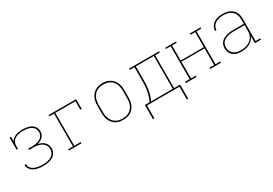

<svg xmlns="http://www.w3.org/2000/svg" viewBox="31 -1419 3539 2489"><g transform="rotate(-30 1800.0 -174.5)"><path d="M303 8Q280 8 257.5 6Q235 4 212.5 -1.5Q190 -7 169.5 -17Q149 -27 132.5 -43Q116 -59 106 -80Q96 -101 96 -124Q96 -124 96 -125Q96 -126 96 -126H117Q117 -126 117 -125.5Q117 -125 117 -124Q117 -104 126 -85.5Q135 -67 150.5 -53.5Q166 -40 184.5 -32Q203 -24 222.5 -19Q242 -14 262.5 -12.5Q283 -11 303 -11Q324 -11 345 -13Q366 -15 386.5 -20.5Q407 -26 426 -36Q445 -46 459.5 -61Q474 -76 481.5 -96Q489 -116 489 -138Q489 -159 481.5 -179.5Q474 -200 459 -215.5Q444 -231 425 -241Q406 -251 385 -256.5Q364 -262 342.5 -264Q321 -266 300 -266H242V-285H300Q320 -285 339.5 -287Q359 -289 378 -294Q397 -299 414.5 -308Q432 -317 445.5 -331Q459 -345 466 -364Q473 -383 473 -402Q473 -422 466 -440.5Q459 -459 445.5 -473Q432 -487 414.5 -496Q397 -505 378 -510Q359 -515 339.5 -517Q320 -519 301 -519Q281 -519 260.5 -517Q240 -515 221 -509.5Q202 -504 184 -494Q166 -484 153 -468.5Q140 -453 133.5 -433.5Q127 -414 127 -394V-349H106V-530H127V-462Q140 -484 160.5 -499.5Q181 -515 204.5 -523.5Q228 -532 253 -535Q278 -538 303 -538Q325 -538 347 -535.5Q369 -533 390 -527Q411 -521 430.5 -510.5Q450 -500 464.5 -483.5Q479 -467 486.5 -445.5Q494 -424 494 -402Q494 -379 485.5 -357Q477 -335 460.5 -318.5Q444 -302 423 -292Q402 -282 379 -276Q405 -270 429 -259.5Q453 -249 472 -231Q491 -213 500.5 -188Q510 -163 510 -137Q510 -114 502 -91Q494 -68 478 -50.5Q462 -33 441 -21.5Q420 -10 397 -3.5Q374 3 350.5 5.5Q327 8 303 8Z M689 0V-19H760V-511H689V-530H1102V-385H1081V-511H780V-19H876V0Z M1500 8Q1472 8 1444 2.5Q1416 -3 1391.5 -17Q1367 -31 1348.5 -52.5Q1330 -74 1318.5 -100Q1307 -126 1302.5 -154Q1298 -182 1298 -210V-320Q1298 -348 1302.5 -376Q1307 -404 1318.5 -430Q1330 -456 1348.5 -477.5Q1367 -499 1391.5 -513Q1416 -527 1444 -534Q1472 -541 1500 -541Q1528 -541 1556 -534Q1584 -527 1608.5 -513Q1633 -499 1651.5 -477.5Q1670 -456 1681.5 -430Q1693 -404 1697.5 -376Q1702 -348 1702 -320V-210Q1702 -182 1697.5 -154Q1693 -126 1681.5 -100Q1670 -74 1651.5 -52.5Q1633 -31 1608.5 -17Q1584 -3 1556 2.5Q1528 8 1500 8ZM1500 -11Q1525 -11 1550.5 -16Q1576 -21 1598 -34Q1620 -47 1636.5 -67Q1653 -87 1663 -110.5Q1673 -134 1677 -159.5Q1681 -185 1681 -210V-320Q1681 -346 1677 -371.5Q1673 -397 1663 -420.5Q1653 -444 1636 -464Q1619 -484 1596.5 -496.5Q1574 -509 1548.5 -514Q1523 -519 1498 -519Q1472 -519 1447 -513.5Q1422 -508 1400.5 -495Q1379 -482 1362.5 -462Q1346 -442 1336.5 -419Q1327 -396 1323 -370.5Q1319 -345 1319 -320V-210Q1319 -185 1323 -159.5Q1327 -134 1337 -110.5Q1347 -87 1363.5 -67Q1380 -47 1402 -34Q1424 -21 1449.5 -16Q1475 -11 1500 -11Z M2343 192V0H1857V192H1836V-19H1906Q1924 -55 1936 -93.5Q1948 -132 1954.5 -171.5Q1961 -211 1962.5 -251Q1964 -291 1964 -331V-511H1894V-530H2344V-511H2274V-19H2364V192ZM1929 -19H2254V-511H1985V-331Q1985 -291 1983.5 -251Q1982 -211 1976 -171.5Q1970 -132 1958 -93.5Q1946 -55 1929 -19Z M2436 0V-19H2506V-511H2436V-530H2597V-511H2527V-286H2873V-511H2803V-530H2964V-511H2894V-19H2964V0H2803V-19H2873V-268H2527V-19H2597V0Z M3269 8Q3248 8 3226.5 5.5Q3205 3 3185 -5Q3165 -13 3148 -26.5Q3131 -40 3120 -58Q3109 -76 3103.5 -97Q3098 -118 3098 -139Q3098 -164 3106.5 -188.5Q3115 -213 3132.5 -231Q3150 -249 3172.5 -260Q3195 -271 3219.5 -278Q3244 -285 3269 -287Q3294 -289 3319 -289H3473V-355Q3473 -377 3468.5 -399.5Q3464 -422 3453 -442Q3442 -462 3425 -477.5Q3408 -493 3387 -502.5Q3366 -512 3343.5 -515.5Q3321 -519 3298 -519Q3278 -519 3258.5 -517Q3239 -515 3220 -509Q3201 -503 3183.5 -493Q3166 -483 3153 -468Q3140 -453 3132.5 -434Q3125 -415 3125 -395H3104Q3105 -417 3112.5 -438.5Q3120 -460 3134.5 -477.5Q3149 -495 3168.5 -507Q3188 -519 3209.5 -526Q3231 -533 3253.5 -535.5Q3276 -538 3298 -538Q3324 -538 3349 -534Q3374 -530 3397.5 -519.5Q3421 -509 3440 -492Q3459 -475 3471.5 -452.5Q3484 -430 3489 -405Q3494 -380 3494 -355V-19H3564V0H3473V-106Q3461 -78 3439 -54.5Q3417 -31 3389.5 -17Q3362 -3 3331 2.5Q3300 8 3269 8ZM3272 -11Q3297 -11 3322.5 -15Q3348 -19 3371.5 -28.5Q3395 -38 3415 -54Q3435 -70 3448.5 -91.5Q3462 -113 3467.5 -138.5Q3473 -164 3473 -189V-270H3319Q3297 -270 3274.5 -268.5Q3252 -267 3230.5 -261.5Q3209 -256 3188.5 -246.5Q3168 -237 3151.5 -221.5Q3135 -206 3127 -184.5Q3119 -163 3119 -141Q3119 -112 3130.5 -85Q3142 -58 3164.5 -40.5Q3187 -23 3215.5 -17Q3244 -11 3272 -11Z"/></g></svg>

Font: Iosevka Slab Thin Extended
Style: Regular
Weight: 100
Width: 7
Monospace: yes
Designer: Belleve Invis
Foundry: Belleve Invis
Version: Version 11.1.1; ttfautohint (v1.8.3)